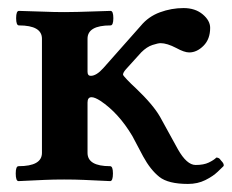

<svg xmlns="http://www.w3.org/2000/svg" viewBox="-20 -445 576 476"><path d="M26 4Q19 4 19 -15Q19 -33 26 -33Q84 -33 84 -66V-349Q84 -382 27 -382Q20 -382 20 -400Q20 -418 27 -418Q70 -417 91.5 -416Q113 -415 141 -415Q159 -415 173.5 -415.5Q188 -416 206.5 -416.5Q225 -417 254 -418Q261 -418 261 -400Q261 -382 254 -382Q197 -382 197 -349V-267Q197 -257 205 -257Q219 -257 236 -276L329 -381Q348 -404 376.5 -414.5Q405 -425 435 -425Q464 -425 482.5 -409.5Q501 -394 501 -376Q501 -348 484.5 -331.5Q468 -315 449 -315Q437 -315 417 -326Q394 -338 378 -338Q372 -338 358 -333.5Q344 -329 330 -315L292 -273Q285 -265 285 -260Q285 -258 295 -247.5Q305 -237 317 -226Q360 -185 377 -155L421 -75Q443 -36 465 -36Q485 -36 497.5 -42Q510 -48 516 -54Q517 -55 521 -53.5Q525 -52 528 -47Q537 -38 534 -33Q531 -30 519.5 -19Q508 -8 489 1.5Q470 11 446 11Q397 11 375 -6.5Q353 -24 335 -57L308 -108Q274 -165 229 -195Q215 -204 207 -204Q197 -204 197 -191V-66Q197 -33 253 -33Q260 -33 260 -15Q260 4 253 4Q210 2 188 1Q166 0 139 0Q112 0 90.5 1Q69 2 26 4Z"/></svg>

Font: Junicode SmExp
Style: Bold
Weight: 700
Width: 6
Designer: Peter S. Baker
Version: Version 2.205; ttfautohint (v1.8.4)